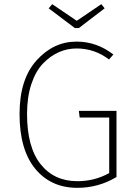

<svg xmlns="http://www.w3.org/2000/svg" viewBox="-20 -893 649 923"><path d="M467 -873 483 -853 359 -758H340L214 -853L231 -873L349 -793ZM348 -693Q445 -693 525 -631L504 -607Q435 -660 348 -660Q303 -660 262.5 -642Q222 -624 187 -588Q152 -552 131 -489.5Q110 -427 110 -345Q110 -186 175 -104Q240 -22 352 -22Q435 -22 505 -61V-328H363L359 -360H540V-42Q453 10 352 10Q225 10 149.5 -81.5Q74 -173 74 -345Q74 -512 155.5 -602.5Q237 -693 348 -693Z"/></svg>

Font: Fira Sans UltraLight
Style: Regular
Weight: 200
Designer: Carrois Corporate & Edenspiekermann AG
Foundry: Carrois Corporate GbR & Edenspiekermann AG
Version: Version 4.106;PS 004.106;hotconv 1.0.70;makeotf.lib2.5.58329